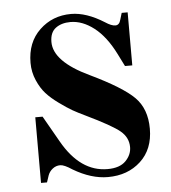

<svg xmlns="http://www.w3.org/2000/svg" viewBox="-43 -525 515 577"><g transform="rotate(-5 215.0 -237.0)"><path d="M58 12H76L83 -9C85.7 -16.3 90.3 -22.7 97 -28C103.7 -33.3 111.3 -36 120 -36C128 -36 140 -30.7 156 -20C192 1.3 226.7 12 260 12C300 12 333 0 359 -24C385 -48 398 -80.7 398 -122C398 -162 386.3 -193.7 363 -217C339.7 -240.3 296 -267.3 232 -298C161.3 -331.3 126 -367.7 126 -407C126 -426.3 131.8 -440.3 143.5 -449C155.2 -457.7 170 -462 188 -462C212 -462 235.7 -453 259 -435C282.3 -417 303 -390 321 -354L340 -316H362V-476H344L338 -456C335.3 -445.3 330 -440 322 -440C314 -440 304 -444 292 -452C256 -474.7 222.7 -486 192 -486C154.7 -486 123 -473.7 97 -449C71 -424.3 58 -391.3 58 -350C58 -331.3 61.7 -313.7 69 -297C76.3 -280.3 84.8 -266.7 94.5 -256C104.2 -245.3 116.8 -234.3 132.5 -223C148.2 -211.7 161 -203.2 171 -197.5C181 -191.8 193.7 -185.3 209 -178C260.3 -153.3 294 -134.3 310 -121C326 -107.7 334 -91.3 334 -72C334 -56.7 328 -42.8 316 -30.5C304 -18.2 285.7 -12 261 -12C206.3 -12 161 -43.7 125 -107L80 -186H58Z"/></g></svg>

Font: Km Standard TT
Style: Bold
Weight: 700
Designer: Alexey Kryukov <alexios@thessalonica.org.ru>
Version: Version 2.0.2